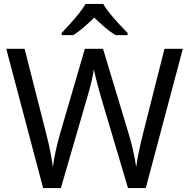

<svg xmlns="http://www.w3.org/2000/svg" viewBox="-20 -964 970 984"><path d="M917 -714 727 0H636L497 -468Q489 -497 481 -526Q473 -555 468 -577.5Q463 -600 461 -609Q460 -596 450.5 -553.5Q441 -511 427 -465L292 0H201L12 -714H106L217 -278Q229 -232 237.5 -189Q246 -146 251 -108Q256 -147 266 -193Q276 -239 289 -283L415 -714H508L639 -280Q653 -234 663 -188.5Q673 -143 678 -108Q683 -145 692 -188.5Q701 -232 713 -279L823 -714ZM509 -944Q521 -922 543.5 -894.5Q566 -867 590.5 -840.5Q615 -814 634 -795V-784H572Q546 -800 518 -823.5Q490 -847 463 -874Q436 -847 409 -824Q382 -801 356 -784H296V-795Q315 -815 338.5 -841Q362 -867 384 -894.5Q406 -922 419 -944Z"/></svg>

Font: Noto Sans Avestan
Style: Regular
Weight: 400
Designer: Monotype Design Team
Foundry: Monotype Imaging Inc.
Version: Version 2.003; ttfautohint (v1.8.4.7-5d5b)